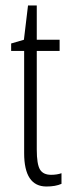

<svg xmlns="http://www.w3.org/2000/svg" viewBox="-20 -676 259 706"><path d="M168 -33.2Q189.5 -33.2 206.1 -39.1V0Q184.1 9.8 150.9 9.8Q68.8 9.8 68.8 -112.8V-488.8H21V-516.1L67.9 -529.8L83 -655.8H115.2V-529.8H199.2V-488.8H115.2V-126Q115.2 -72.3 127 -52.7Q138.7 -33.2 168 -33.2Z"/></svg>

Font: Germano
Style: Regular
Weight: 300
Width: 3
Foundry: Ascender Corporation
Version: Version 1.10; ttfautohint (v1.5)